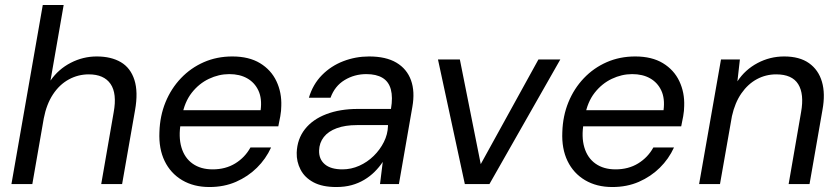

<svg xmlns="http://www.w3.org/2000/svg" viewBox="-20 -740 3379 772"><path d="M26 0 152 -720H236L183 -416Q215 -462 264.5 -487.5Q314 -513 369 -513Q427 -513 466 -490Q505 -467 520.5 -418.5Q536 -370 523 -297L471 0H387L437 -288Q451 -364 424.5 -402.5Q398 -441 337 -441Q294 -441 256.5 -420.5Q219 -400 193 -360.5Q167 -321 156 -264L110 0Z M822 12Q759 12 712.5 -15.5Q666 -43 642 -92.5Q618 -142 621 -209Q623 -274 645.5 -329Q668 -384 707.5 -425.5Q747 -467 799.5 -490Q852 -513 914 -513Q981 -513 1025.5 -486Q1070 -459 1091.5 -413.5Q1113 -368 1111 -314Q1111 -295 1107 -272.5Q1103 -250 1099 -232H686L697 -297H1028Q1034 -344 1019 -376Q1004 -408 974 -425Q944 -442 902 -442Q860 -442 820 -423Q780 -404 751 -367Q722 -330 712 -274L707 -246Q697 -190 709.5 -147.5Q722 -105 754.5 -82Q787 -59 835 -59Q887 -59 926 -83Q965 -107 987 -147H1070Q1049 -101 1013 -65.5Q977 -30 929 -9Q881 12 822 12Z M1332 12Q1276 12 1240.5 -7Q1205 -26 1188.5 -58Q1172 -90 1173 -126Q1175 -181 1206 -220.5Q1237 -260 1292 -281Q1347 -302 1419 -302H1552Q1560 -349 1551.5 -380.5Q1543 -412 1518 -427Q1493 -442 1453 -442Q1405 -442 1365.5 -418Q1326 -394 1309 -347H1222Q1238 -401 1274.5 -438Q1311 -475 1360.5 -494Q1410 -513 1464 -513Q1532 -513 1574 -488Q1616 -463 1632.5 -417.5Q1649 -372 1638 -310L1584 0H1508L1519 -89Q1505 -68 1486.5 -49.5Q1468 -31 1444.5 -17Q1421 -3 1393.5 4.5Q1366 12 1332 12ZM1357 -59Q1392 -59 1424.5 -73.5Q1457 -88 1482.5 -113Q1508 -138 1523.5 -169Q1539 -200 1540 -233V-237H1415Q1368 -237 1334 -224.5Q1300 -212 1282 -189Q1264 -166 1263 -135Q1262 -100 1286 -79.5Q1310 -59 1357 -59Z M1849 0 1741 -501H1829L1913 -80L2145 -501H2233L1948 0Z M2442 12Q2379 12 2332.5 -15.5Q2286 -43 2262 -92.5Q2238 -142 2241 -209Q2243 -274 2265.5 -329Q2288 -384 2327.5 -425.5Q2367 -467 2419.5 -490Q2472 -513 2534 -513Q2601 -513 2645.5 -486Q2690 -459 2711.5 -413.5Q2733 -368 2731 -314Q2731 -295 2727 -272.5Q2723 -250 2719 -232H2306L2317 -297H2648Q2654 -344 2639 -376Q2624 -408 2594 -425Q2564 -442 2522 -442Q2480 -442 2440 -423Q2400 -404 2371 -367Q2342 -330 2332 -274L2327 -246Q2317 -190 2329.5 -147.5Q2342 -105 2374.5 -82Q2407 -59 2455 -59Q2507 -59 2546 -83Q2585 -107 2607 -147H2690Q2669 -101 2633 -65.5Q2597 -30 2549 -9Q2501 12 2442 12Z M2791 0 2879 -501H2955L2945 -413Q2976 -460 3026 -486.5Q3076 -513 3133 -513Q3195 -513 3233 -486Q3271 -459 3285 -411Q3299 -363 3287 -298L3235 0H3151L3201 -289Q3214 -362 3189.5 -401.5Q3165 -441 3101 -441Q3059 -441 3023 -421.5Q2987 -402 2961 -364.5Q2935 -327 2923 -273L2875 0Z"/></svg>

Font: DM Sans 17pt
Style: Italic
Weight: 400
Italic angle: -10°
Version: Version 4.004;gftools[0.9.30]